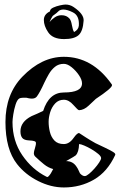

<svg xmlns="http://www.w3.org/2000/svg" viewBox="-20 -813 528 845"><path d="M261 12Q204 12 147.5 -16.5Q91 -45 55 -91Q4 -156 4 -276Q4 -398 78 -475Q163 -563 261 -563Q386 -563 471 -443Q473 -441 473 -438Q473 -425 402 -378L370 -348Q350 -329 328 -328Q323 -328 303 -351Q283 -374 261 -374Q238 -374 223 -358Q208 -342 201 -319.5Q194 -297 194 -277Q194 -255 199.5 -232.5Q205 -210 219.5 -194.5Q234 -179 261 -179Q285 -179 304 -206Q321 -230 329 -227Q340 -220 357.5 -208.5Q375 -197 400 -183Q421 -173 442 -163Q463 -153 476.5 -145Q490 -137 487 -131Q453 -57 393.5 -22.5Q334 12 261 12ZM188 -34Q192 -34 198 -42Q203 -48 206.5 -55Q210 -62 214 -69Q192 -75 173.5 -90Q155 -105 135 -124Q129 -130 129 -139Q129 -146 134 -161.5Q139 -177 138 -185Q138 -194 108 -195Q86 -196 78 -206Q70 -216 70 -235Q70 -277 119 -302Q132 -307 144.5 -313Q157 -319 170 -325Q196 -406 261 -406Q341 -406 341 -446Q341 -462 327.5 -482Q314 -502 295.5 -517Q277 -532 261 -532Q238 -532 222 -519Q206 -506 195 -487Q184 -468 175 -449Q156 -407 142 -388Q135 -379 120 -379Q117 -379 113 -379.5Q109 -380 104 -381Q98 -383 93 -383Q88 -383 83 -383Q71 -383 64 -379Q55 -373 48.5 -352.5Q42 -332 38.5 -309.5Q35 -287 35 -276Q35 -193 78 -130Q121 -67 185 -35Q186 -35 186.5 -34.5Q187 -34 188 -34ZM353 -38Q360 -38 372 -48Q384 -58 396 -71.5Q408 -85 416.5 -98Q425 -111 425 -117Q425 -125 412.5 -135.5Q400 -146 383 -156Q366 -166 350.5 -172.5Q335 -179 328 -179Q327 -143 313 -129Q312 -128 301.5 -121.5Q291 -115 271 -104Q301 -104 317 -79Q322 -72 325 -65Q328 -58 332 -50Q343 -38 353 -38ZM262 -641Q212 -641 192 -671Q173 -699 173 -725Q173 -750 200 -763Q200 -773 214 -779.5Q228 -786 244.5 -789.5Q261 -793 268 -793Q288 -793 304 -782Q350 -751 348 -722Q345 -675 325.5 -658Q306 -641 262 -641ZM306 -672Q325 -682 327 -700Q330 -745 300 -759Q276 -771 259 -771Q248 -771 240 -766Q235 -761 228 -755Q221 -749 212 -743Q209 -739 205.5 -732Q202 -725 198 -716Q208 -728 221.5 -737Q235 -746 251 -746Q273 -746 286 -731Q293 -723 296.5 -702Q300 -681 306 -672Z"/></svg>

Font: Moo Lah Lah
Style: Regular
Weight: 400
Designer: Robert E. Leuschke
Foundry: Robert E. Leuschke
Version: Version 1.010; ttfautohint (v1.8.3)